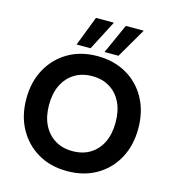

<svg xmlns="http://www.w3.org/2000/svg" viewBox="-133 -1045 1060 1168"><g transform="rotate(15 396.5 -461.0)"><path d="M396 12Q292 12 213 -34Q134 -80 89 -161.5Q44 -243 44 -350Q44 -457 89 -538.5Q134 -620 213 -666Q292 -712 396 -712Q501 -712 580.5 -666Q660 -620 704.5 -538.5Q749 -457 749 -350Q749 -243 704.5 -161.5Q660 -80 580.5 -34Q501 12 396 12ZM397 -114Q461 -114 508 -143Q555 -172 580.5 -224.5Q606 -277 606 -350Q606 -423 580.5 -475.5Q555 -528 508 -557Q461 -586 397 -586Q333 -586 286 -557Q239 -528 213 -475.5Q187 -423 187 -350Q187 -277 213 -224.5Q239 -172 286 -143Q333 -114 397 -114ZM430 -747 514 -934H627L518 -747ZM254 -747 326 -934H439L342 -747Z"/></g></svg>

Font: DM Sans 24pt ExtraBold
Style: Regular
Weight: 800
Designer: Colophon Foundry, Jonny Pinhorn
Foundry: Colophon Foundry
Version: Version 4.004;gftools[0.9.30]